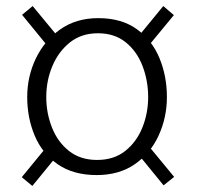

<svg xmlns="http://www.w3.org/2000/svg" viewBox="-20 -604 654 635"><path d="M300 -25Q222 -25 170.5 -61Q119 -97 94.5 -156Q70 -215 70 -283Q70 -351 98.5 -410.5Q127 -470 179.5 -507Q232 -544 305 -544Q382 -544 432.5 -507.5Q483 -471 507.5 -411.5Q532 -352 532 -283Q532 -216 505 -156.5Q478 -97 426 -61Q374 -25 300 -25ZM87 11 52 -18 143 -129 176 -98ZM521 9 428 -105 457 -139 556 -19ZM301 -75Q357 -75 394.5 -105Q432 -135 451 -182.5Q470 -230 470 -283Q470 -337 451.5 -385.5Q433 -434 396 -464Q359 -494 304 -494Q249 -494 211 -463.5Q173 -433 153 -385Q133 -337 133 -283Q133 -230 152 -182Q171 -134 208.5 -104.5Q246 -75 301 -75ZM147 -440 53 -555 88 -584 183 -469ZM461 -440 429 -473 520 -584 555 -554Z"/></svg>

Font: Yaldevi ExtraLight Light
Style: Regular
Weight: 300
Version: Version 1.100